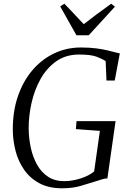

<svg xmlns="http://www.w3.org/2000/svg" viewBox="-20 -1007 698 1035"><path d="M315 8Q243 8 192.2 -19.2Q141.5 -46.5 110 -92Q78.5 -137.5 64 -193.2Q49.5 -249 49 -306Q48.5 -407.5 77 -489.5Q105.5 -571.5 156 -630Q206.5 -688.5 273.2 -719.8Q340 -751 415.5 -751Q463.5 -751 499 -746.2Q534.5 -741.5 560.5 -735.2Q586.5 -729 605 -724Q610 -723 614.8 -721.5Q619.5 -720 626 -719.5L598.5 -573H554L549.5 -677.5Q530 -690.5 499.2 -701.8Q468.5 -713 406.5 -713Q335 -713 283.5 -676.8Q232 -640.5 199 -581.8Q166 -523 150.2 -453Q134.5 -383 134.5 -315Q135 -261.5 146 -210.8Q157 -160 179.8 -119.2Q202.5 -78.5 238.8 -54.5Q275 -30.5 326.5 -30.5Q368.5 -30.5 414.2 -45Q460 -59.5 487.5 -83L518.5 -301.5L389 -311L392.5 -354H603L559 -45.5Q545 -45 529.8 -40.2Q514.5 -35.5 491 -28Q458 -18 415 -5Q372 8 315 8ZM392 -817 304.5 -972.5 327 -987Q353 -959.5 379 -932.5Q405 -905.5 431.5 -876.5Q465.5 -903.5 502 -930.5Q538.5 -957.5 579.5 -987L599.5 -971L458.5 -817Z"/></svg>

Font: Merriweather 72pt Light
Style: Italic
Weight: 300
Italic angle: -7.8°
Version: Version 2.101